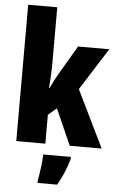

<svg xmlns="http://www.w3.org/2000/svg" viewBox="-63 -803 653 1066"><g transform="rotate(5 263.0 -269.5)"><path d="M212 -458V-760H50V0H212V-161L259 -201L348 0H526L371 -318L520 -553H346L250 -390C238 -369 222 -340 208 -309H205C210 -357 212 -407 212 -458ZM360 72V61H206C205 101 195 173 188 207V221H297C324 175 345 125 360 72Z"/></g></svg>

Font: Noto Sans Arabic ExtCond Blk
Style: Regular
Weight: 900
Width: 2
Designer: Monotype Design Team, Nadine Chahine, Nizar Qandah and Khaled Hosny
Foundry: Monotype Imaging Inc.
Version: Version 2.012